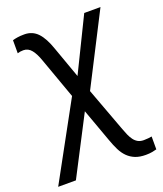

<svg xmlns="http://www.w3.org/2000/svg" viewBox="-153 -631 819 965"><g transform="rotate(-20 257.0 -149.0)"><path d="M91.8 -538.1Q113.8 -538.1 131.6 -530.5Q149.4 -522.9 163.6 -507.8Q177.7 -492.7 189.7 -470.2Q201.7 -447.8 211.9 -418L272 -250L412.1 -536.1H499L305.2 -157.2L392.1 77.1Q398.9 95.7 406 111.8Q413.1 127.9 422.4 140.4Q431.6 152.8 444.3 159.9Q457 167 475.1 167Q487.8 167 499 165.8Q510.3 164.6 518.1 163.1V231.9Q507.3 234.9 493.4 237.5Q479.5 240.2 460 240.2Q427.2 240.2 404.1 231Q380.9 221.7 363.5 204.6Q346.2 187.5 333.7 162.6Q321.3 137.7 310.1 106L246.1 -70.8L85 240.2H-9.8L211.9 -165L133.8 -382.8Q120.6 -421.4 103.3 -443.1Q85.9 -464.8 60.1 -464.8Q42.5 -464.8 28.8 -460V-529.8Q39.6 -533.2 54.7 -535.6Q69.8 -538.1 91.8 -538.1Z"/></g></svg>

Font: WenQuanYi Micro Hei
Style: Regular
Weight: 400
Foundry: Ascender Corporation
Version: Version 0.2.0-beta